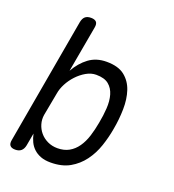

<svg xmlns="http://www.w3.org/2000/svg" viewBox="-136 -846 872 961"><g transform="rotate(20 300.0 -365.0)"><path d="M53 10Q33 10 25 0Q17 -10 21 -30L139 -700Q143 -721 154 -730.5Q165 -740 185 -740Q205 -740 213.5 -730.5Q222 -721 218 -700L174 -454Q201 -502 240 -531Q279 -560 334 -560Q396 -560 430 -533Q464 -506 478.5 -462.5Q493 -419 492 -364.5Q491 -310 481 -256Q473 -209 457 -161.5Q441 -114 412.5 -75.5Q384 -37 342.5 -13.5Q301 10 241 10Q210 10 188 1.5Q166 -7 150.5 -21.5Q135 -36 126 -55Q117 -74 112 -97L100 -30Q96 -10 84.5 0Q73 10 53 10ZM249 -69Q284 -69 310 -83.5Q336 -98 354.5 -124.5Q373 -151 384 -186Q395 -221 402 -260Q410 -301 412.5 -340.5Q415 -380 406 -411.5Q397 -443 374 -462Q351 -481 307 -481Q280 -481 254 -466Q228 -451 206.5 -428Q185 -405 171 -378Q157 -351 153 -326L130 -203Q126 -178 133 -154Q140 -130 156 -111Q172 -92 196 -80.5Q220 -69 249 -69Z"/></g></svg>

Font: Maple Mono NL Light
Style: Italic
Weight: 300
Italic angle: -10°
Monospace: yes
Designer: subframe7536
Version: Version 7.000